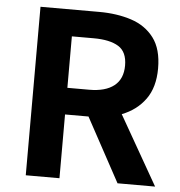

<svg xmlns="http://www.w3.org/2000/svg" viewBox="-53 -790 787 840"><g transform="rotate(5 341.0 -370.0)"><path d="M239 -623V-397H335Q406 -397 444 -427Q482 -457 482 -516Q482 -576 444 -599.5Q406 -623 335 -623ZM659 0H494L342 -280H239V0H91V-740H349Q427 -740 490 -719.5Q553 -699 590 -650Q627 -601 627 -516Q627 -433 589 -380.5Q551 -328 486 -303Z"/></g></svg>

Font: Source Han Sans CN Bold
Style: Bold
Weight: 700
Designer: Ryoko NISHIZUKA 西塚涼子 (kana & ideographs); Paul D. Hunt (Latin, Greek & Cyrillic); Wenlong ZHANG 张文龙 (bopomofo); Sandoll 
Foundry: Adobe Systems Incorporated
Version: Version 1.00;May 30, 2023;FontCreator 11.5.0.2422 32-bit